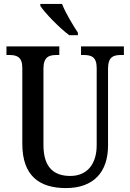

<svg xmlns="http://www.w3.org/2000/svg" viewBox="-20 -951 666 981"><path d="M334 -771H378V-784C353 -822 314 -886 297 -931H186V-921C208 -886 285 -807 334 -771ZM317 10C460 10 532 -74 532 -207V-600C532 -661 560 -670 599 -670H613V-714H394V-670H407C446 -670 474 -661 474 -604V-209C474 -116 428 -52 339 -52C257 -52 202 -94 202 -210V-600C202 -661 231 -670 270 -670H283V-714H13V-670H27C65 -670 94 -661 94 -604V-216C94 -53 181 10 317 10Z"/></svg>

Font: Noto Serif Condensed Medium
Style: Regular
Weight: 500
Width: 3
Designer: Monotype Design Team
Foundry: Monotype Imaging Inc.
Version: Version 2.015